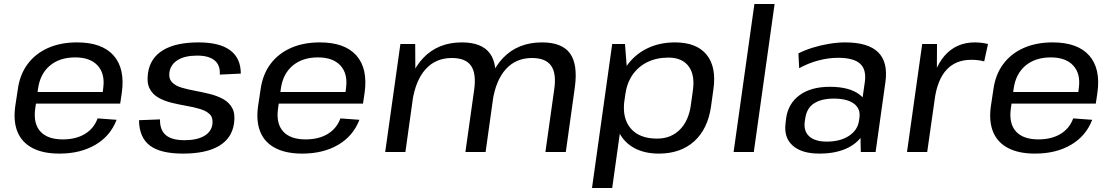

<svg xmlns="http://www.w3.org/2000/svg" viewBox="-20 -760 5565 960"><path d="M277 8Q196 8 143 -19.5Q90 -47 68 -99.5Q46 -152 56 -227L69 -313Q79 -387 118 -439.5Q157 -492 220 -520Q283 -548 365 -548Q490 -548 548 -482.5Q606 -417 589 -296L581 -242H141L149 -300H509L491 -277L496 -319Q506 -391 468.5 -432Q431 -473 356 -473Q278 -473 229 -431.5Q180 -390 170 -315L156 -216Q146 -142 182 -102.5Q218 -63 294 -63Q360 -63 405 -90.5Q450 -118 468 -168L563 -161Q532 -80 457 -36Q382 8 277 8Z M895 8Q782 8 729 -32.5Q676 -73 675 -159L780 -163Q779 -110 809 -84.5Q839 -59 903 -59Q964 -59 1000.5 -80Q1037 -101 1042 -139Q1046 -171 1029.5 -188Q1013 -205 982 -214.5Q951 -224 913.5 -230.5Q876 -237 839 -246Q802 -255 772.5 -271.5Q743 -288 728 -317.5Q713 -347 720 -395Q731 -470 795 -509Q859 -548 973 -548Q1078 -548 1131 -508.5Q1184 -469 1184 -392L1079 -387Q1082 -434 1053 -458Q1024 -482 966 -482Q905 -482 869 -460Q833 -438 827 -398Q823 -367 840 -349Q857 -331 887.5 -322Q918 -313 955.5 -306Q993 -299 1029.5 -290Q1066 -281 1096 -264.5Q1126 -248 1141.5 -219Q1157 -190 1150 -142Q1139 -68 1074.5 -30Q1010 8 895 8Z M1491 8Q1410 8 1357 -19.5Q1304 -47 1282 -99.5Q1260 -152 1270 -227L1283 -313Q1293 -387 1332 -439.5Q1371 -492 1434 -520Q1497 -548 1579 -548Q1704 -548 1762 -482.5Q1820 -417 1803 -296L1795 -242H1355L1363 -300H1723L1705 -277L1710 -319Q1720 -391 1682.5 -432Q1645 -473 1570 -473Q1492 -473 1443 -431.5Q1394 -390 1384 -315L1370 -216Q1360 -142 1396 -102.5Q1432 -63 1508 -63Q1574 -63 1619 -90.5Q1664 -118 1682 -168L1777 -161Q1746 -80 1671 -36Q1596 8 1491 8Z M2751 -312Q2763 -393 2735.5 -431.5Q2708 -470 2640 -470Q2560 -470 2509.5 -414.5Q2459 -359 2443 -254L2392 -184L2401 -249Q2421 -393 2495.5 -470.5Q2570 -548 2690 -548Q2790 -548 2830 -493Q2870 -438 2854 -322L2809 0H2707ZM1982 -540H2056L2057 -358L2007 0H1906ZM2351 -312Q2362 -393 2335 -431.5Q2308 -470 2239 -470Q2159 -470 2108.5 -414.5Q2058 -359 2042 -254L1991 -184L2001 -249Q2023 -394 2097 -471Q2171 -548 2289 -548Q2389 -548 2429.5 -493Q2470 -438 2453 -322L2408 0H2307Z M3274 8Q3198 8 3145 -23.5Q3092 -55 3068.5 -113Q3045 -171 3055 -249L3062 -295Q3073 -373 3113 -430Q3153 -487 3215 -517.5Q3277 -548 3355 -548Q3463 -548 3513 -486.5Q3563 -425 3547 -313L3535 -227Q3519 -115 3451 -53.5Q3383 8 3274 8ZM3041 -540H3105L3118 -370L3041 180H2940ZM3265 -67Q3334 -67 3378.5 -111Q3423 -155 3434 -233L3444 -305Q3456 -384 3423.5 -428Q3391 -472 3322 -472Q3263 -472 3217 -449.5Q3171 -427 3142.5 -385.5Q3114 -344 3106 -285L3102 -258Q3090 -169 3133.5 -118Q3177 -67 3265 -67Z M3853 -740 3749 0H3648L3752 -740Z M4280 -182 4304 -349Q4313 -412 4280.5 -441.5Q4248 -471 4170 -471Q4122 -471 4071.5 -457.5Q4021 -444 3976 -419L3972 -493Q4003 -509 4043 -521.5Q4083 -534 4125.5 -541Q4168 -548 4206 -548Q4321 -548 4371 -498.5Q4421 -449 4407 -349L4358 0H4284ZM4077 8Q3988 8 3943 -32.5Q3898 -73 3908 -146L3911 -171Q3922 -244 3979 -285Q4036 -326 4129 -326Q4227 -326 4278 -287Q4329 -248 4319 -175L4315 -149Q4305 -75 4241.5 -33.5Q4178 8 4077 8ZM4114 -52Q4181 -52 4224.5 -80.5Q4268 -109 4275 -156L4277 -170Q4284 -216 4250 -241.5Q4216 -267 4149 -267Q4087 -267 4050 -243Q4013 -219 4006 -166L4004 -154Q3997 -105 4026 -78.5Q4055 -52 4114 -52Z M4591 -540H4665L4664 -337L4616 0H4515ZM4628 -290Q4646 -417 4704 -482.5Q4762 -548 4854 -548Q4871 -548 4887.5 -546Q4904 -544 4920 -540L4901 -453Q4873 -461 4836 -461Q4759 -461 4713 -411.5Q4667 -362 4653 -262Z M5155 8Q5074 8 5021 -19.5Q4968 -47 4946 -99.5Q4924 -152 4934 -227L4947 -313Q4957 -387 4996 -439.5Q5035 -492 5098 -520Q5161 -548 5243 -548Q5368 -548 5426 -482.5Q5484 -417 5467 -296L5459 -242H5019L5027 -300H5387L5369 -277L5374 -319Q5384 -391 5346.5 -432Q5309 -473 5234 -473Q5156 -473 5107 -431.5Q5058 -390 5048 -315L5034 -216Q5024 -142 5060 -102.5Q5096 -63 5172 -63Q5238 -63 5283 -90.5Q5328 -118 5346 -168L5441 -161Q5410 -80 5335 -36Q5260 8 5155 8Z"/></svg>

Font: Pathway Extreme 28pt Medium
Style: Italic
Weight: 500
Italic angle: -8°
Designer: Eduardo Rodriguez Tunni
Foundry: Eduardo Rodriguez Tunni
Version: Version 1.001;gftools[0.9.26]